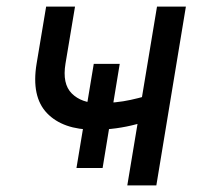

<svg xmlns="http://www.w3.org/2000/svg" viewBox="-20 -561 612 581"><path d="M264.6 -168.5Q170.4 -168.5 122.3 -218.5Q74.2 -268.6 90.8 -368.7L119.6 -541H207L178.2 -368.7Q168 -307.1 197.3 -278.1Q226.6 -249 278.3 -249Q331.1 -249 375.5 -258.8Q419.9 -268.6 465.8 -283.7L452.1 -203.1Q422.4 -192.9 392.8 -185.1Q363.3 -177.2 332 -172.9Q300.8 -168.5 264.6 -168.5ZM365.2 0 455.1 -541H542.5L453.1 0ZM211.4 -52.7 263.7 -367.7H342.3L290.5 -52.7Z"/></svg>

Font: Inter 17pt
Style: Italic
Weight: 400
Italic angle: -9.3988°
Version: Version 4.001;git-66647c0bb